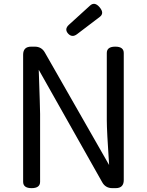

<svg xmlns="http://www.w3.org/2000/svg" viewBox="-20 -976 762 996"><path d="M100 -33V-692Q100 -734 142 -734H160Q196 -734 213 -703L546 -120Q534 -298 534 -352V-701Q534 -734 578 -734Q622 -734 622 -701V-42Q622 0 580 0H563Q527 0 510 -31L181 -614Q188 -411 188 -385V-33Q188 0 144 0Q100 0 100 -33ZM380 -799Q354 -779 333 -802Q313 -825 337 -847L447 -947Q471 -969 497 -938Q523 -907 497 -888Z"/></svg>

Font: Raw Maruko Gothic CJK TC
Style: Regular
Weight: 400
Version: Version 1.001